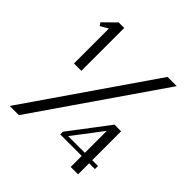

<svg xmlns="http://www.w3.org/2000/svg" viewBox="-181 -819 959 959"><g transform="rotate(45 298.0 -340.0)"><path d="M106 -377V-624L65 -600L54 -616L119 -680H158V-377ZM29 0 484 -660H549L94 0ZM460 0V-78H308V-97L465 -304H512V-100H553V-78H512V0ZM342 -100H460V-255Z"/></g></svg>

Font: Philosopher
Style: Regular
Weight: 400
Designer: Jovanny Lemonad
Foundry: Jovanny Lemonad
Version: Version 2.000